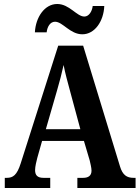

<svg xmlns="http://www.w3.org/2000/svg" viewBox="-20 -943 700 963"><path d="M393 -771C455 -771 500 -836 503 -913H445C442 -886 426 -860 403 -860C365 -860 328 -923 267 -923C204 -923 159 -857 155 -781H214C217 -808 231 -834 256 -834C295 -834 331 -771 393 -771ZM4 0H232V-51H198C167 -51 156 -65 156 -90C156 -108 163 -135 167 -151L191 -236H401L430 -138C433 -124 439 -102 439 -87C439 -61 422 -51 397 -51H368V0H660V-51H650C616 -51 595 -65 582 -108L397 -714H272L84 -124C65 -64 45 -51 14 -51H4ZM210 -295 266 -489C279 -533 290 -576 299 -617C307 -575 319 -532 332 -484L383 -295Z"/></svg>

Font: Noto Serif Myanmar Condensed
Style: Bold
Weight: 700
Width: 3
Designer: Ben Mitchell and the Monotype Design Team
Foundry: Monotype Imaging Inc.
Version: Version 2.106